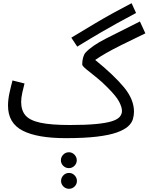

<svg xmlns="http://www.w3.org/2000/svg" viewBox="-20 -841 927 1198"><path d="M462 -550 425 -606Q483 -641 577.5 -697.5Q672 -754 801 -821L829 -760Q699 -691 611 -639.5Q523 -588 462 -550ZM390 21Q212 21 121 -26Q30 -73 30 -182Q30 -219 39 -260.5Q48 -302 58 -339L133 -320Q127 -298 119.5 -264.5Q112 -231 112 -205Q112 -153 138.5 -121.5Q165 -90 231 -75.5Q297 -61 416 -61Q514 -61 577.5 -67Q641 -73 676.5 -84Q712 -95 726.5 -111.5Q741 -128 741 -149Q741 -172 723.5 -206Q706 -240 652 -294Q615 -332 578 -361Q541 -390 517 -410Q493 -430 493 -439Q493 -462 498.5 -482Q504 -502 514 -513Q554 -556 639.5 -599.5Q725 -643 853 -707L887 -633Q796 -589 738.5 -560.5Q681 -532 643.5 -510.5Q606 -489 574 -467Q691 -372 753.5 -296.5Q816 -221 816 -144Q816 -121 809 -97Q802 -73 778.5 -52Q755 -31 709 -14.5Q663 2 585 11.5Q507 21 390 21ZM410 208Q389 208 374.5 193.5Q360 179 360 159Q360 139 374.5 124Q389 109 410 109Q430 109 444.5 124Q459 139 459 159Q459 179 444.5 193.5Q430 208 410 208ZM411 337Q390 337 375.5 322.5Q361 308 361 288Q361 268 375.5 253Q390 238 411 238Q431 238 445.5 253Q460 268 460 288Q460 308 445.5 322.5Q431 337 411 337Z"/></svg>

Font: TSCustom
Style: Regular
Weight: 400
Designer: Monotype Design Team
Foundry: Monotype Imaging Inc.
Version: Version 2.004; ttfautohint (v1.8.3) -l 8 -r 50 -G 200 -x 14 